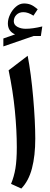

<svg xmlns="http://www.w3.org/2000/svg" viewBox="-24 -1094 294 1122"><path d="M137.7 -768.1Q147.5 -717.8 155.8 -654.5Q164.1 -591.3 169.9 -524.2Q175.8 -457 179 -394.5Q182.1 -332 182.1 -283.7Q182.1 -183.6 162.8 -110.1Q143.6 -36.6 100.6 7.8L40.5 -19.5Q58.1 -61.5 66.2 -110.1Q74.2 -158.7 74.2 -233.4Q74.2 -332 63 -447Q51.8 -562 26.4 -683.1ZM56.6 -969.7Q56.6 -948.7 77.4 -937.3Q98.1 -925.8 126.5 -925.8Q167 -925.8 223.1 -939.5L214.8 -883.8H172.9L-4.4 -822.8V-869.1L64 -893.1Q22 -911.6 22 -957Q22 -982.9 35.2 -1010Q48.3 -1037.1 69.8 -1055.4Q91.3 -1073.7 116.2 -1073.7Q137.7 -1073.7 155 -1066.9Q172.4 -1060.1 196.3 -1040L171.4 -1002.4Q140.1 -1022.9 112.8 -1022.9Q87.4 -1022.9 72 -1007.3Q56.6 -991.7 56.6 -969.7Z"/></svg>

Font: Pinar-DS3-FD SemiBold
Style: Regular
Weight: 600
Designer: Amin Abedi
Version: Version 3.000